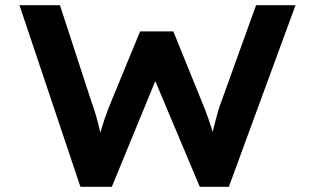

<svg xmlns="http://www.w3.org/2000/svg" viewBox="-20 -720 1213 740"><path d="M290 0 55 -700H211L333 -326Q341 -305 348.5 -279.5Q356 -254 362.5 -227Q369 -200 374 -176.5Q379 -153 382 -136L348 -137Q356 -168 364.5 -200Q373 -232 384 -264Q395 -296 408 -327L520 -599H648L758 -328Q772 -295 783.5 -261.5Q795 -228 804 -198Q813 -168 816 -142L786 -138Q789 -155 792.5 -174Q796 -193 800 -212Q804 -231 809.5 -251Q815 -271 820.5 -291Q826 -311 834 -331L967 -700H1119L862 0H750L567 -435L589 -433L411 0Z"/></svg>

Font: Lexend Mega SemiBold
Style: Regular
Weight: 600
Designer: Bonnie Shaver-Troup, Thomas Jockin
Foundry: Lexend
Version: Version 1.007